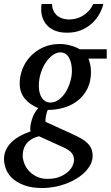

<svg xmlns="http://www.w3.org/2000/svg" viewBox="-51 -715 556 964"><path d="M320.8 87.9Q320.8 69.8 310.1 54.7Q299.3 39.6 270 25.9L145 -30.8Q121.1 -24.9 105.2 -14.6Q89.4 -4.4 80.1 8.5Q70.8 21.5 66.9 36.1Q63 50.8 63 65.9Q63 83 70.3 103.5Q77.6 124 93 141.6Q108.4 159.2 131.8 171.1Q155.3 183.1 187 183.1Q223.1 183.1 248.5 172.9Q273.9 162.6 290 147.9Q306.2 133.3 313.5 116.9Q320.8 100.6 320.8 87.9ZM310.1 -358.9Q310.1 -377.4 306.6 -394.3Q303.2 -411.1 296.1 -424.1Q289.1 -437 278.1 -444.6Q267.1 -452.1 252 -452.1Q233.9 -452.1 214.8 -439Q195.8 -425.8 179.9 -402.8Q164.1 -379.9 154.1 -349.1Q144 -318.4 144 -283.2Q144 -265.1 147.9 -249.8Q151.9 -234.4 159.4 -223.4Q167 -212.4 177.5 -206.3Q188 -200.2 201.2 -200.2Q226.1 -200.2 246.3 -216.1Q266.6 -231.9 280.8 -255.9Q294.9 -279.8 302.5 -307.6Q310.1 -335.4 310.1 -358.9ZM393.1 -420.9Q397.5 -409.7 401.6 -392.1Q405.8 -374.5 405.8 -354Q405.8 -306.2 388.2 -270.5Q370.6 -234.9 340.8 -210.9Q311 -187 271.7 -175Q232.4 -163.1 189 -163.1Q185.5 -155.8 183.1 -147Q180.7 -138.2 179.2 -129.6Q177.7 -121.1 177.2 -114Q176.8 -106.9 178.2 -103L312 -42Q335 -31.7 353.8 -21.2Q372.6 -10.7 386 1.7Q399.4 14.2 406.7 30Q414.1 45.9 414.1 67.9Q414.1 89.4 404.1 109.6Q394 129.9 376.7 147.7Q359.4 165.5 335.2 180.7Q311 195.8 283 206.5Q254.9 217.3 223.9 223.1Q192.9 229 161.1 229Q111.8 229 75.7 216.8Q39.6 204.6 15.9 184.6Q-7.8 164.6 -19.3 138.2Q-30.8 111.8 -30.8 83Q-30.8 57.6 -20.3 36.1Q-9.8 14.6 8.3 -2.4Q26.4 -19.5 50.5 -32.7Q74.7 -45.9 102.1 -55.2Q99.6 -66.9 101.8 -82.8Q104 -98.6 109.1 -115Q114.3 -131.3 122.6 -146.5Q130.9 -161.6 141.1 -171.9Q121.1 -180.7 104 -192.1Q86.9 -203.6 74.5 -218.5Q62 -233.4 54.9 -252.7Q47.9 -272 47.9 -295.9Q47.9 -332.5 61.5 -367.9Q75.2 -403.3 101.3 -431.4Q127.4 -459.5 164.8 -476.8Q202.1 -494.1 250 -494.1Q268.1 -494.1 283.9 -491Q299.8 -487.8 312.7 -483.6Q325.7 -479.5 335.2 -475.1Q344.7 -470.7 349.1 -467.8H484.9V-420.9ZM467.8 -694.8Q461.9 -669.4 447.5 -643.8Q433.1 -618.2 410.4 -597.4Q387.7 -576.7 356.7 -563.7Q325.7 -550.8 286.1 -550.8Q250.5 -550.8 225.6 -561Q200.7 -571.3 185.3 -587.9Q169.9 -604.5 162.8 -625.5Q155.8 -646.5 155.8 -668Q155.8 -673.8 156.2 -680.7Q156.7 -687.5 157.7 -694.8H210Q210.9 -672.9 219 -658Q227.1 -643.1 239.3 -634Q251.5 -625 266.4 -621.1Q281.2 -617.2 295.9 -617.2Q311 -617.2 328.4 -621.1Q345.7 -625 362.1 -634.3Q378.4 -643.6 392.8 -658.4Q407.2 -673.3 417 -694.8Z"/></svg>

Font: Charis SIL Eur
Style: Italic
Weight: 400
Italic angle: -11°
Foundry: SIL International
Version: Version 5.000